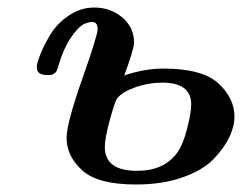

<svg xmlns="http://www.w3.org/2000/svg" viewBox="-20 -476 639 507"><path d="M77.1 -297.9Q77.1 -309.1 86.7 -333Q96.2 -356.9 113.5 -385.5Q130.9 -414.1 161.9 -435.1Q192.9 -456.1 229 -456.1Q272 -456.1 303 -429.9Q334 -403.8 334 -363.8Q334 -346.7 308.1 -276.9Q362.3 -294.9 411.1 -294.9Q514.2 -294.9 556.6 -255.9Q599.1 -216.8 599.1 -168Q599.1 -142.1 585.4 -113.5Q571.8 -85 543.9 -55.9Q516.1 -26.9 462.6 -7.8Q409.2 11.2 338.9 11.2Q237.8 11.2 196.8 -26.4Q155.8 -64 155.8 -111.8Q155.8 -149.9 196.8 -266.4Q237.8 -382.8 237.8 -398.9Q237.8 -418 223.1 -418Q210.9 -418 198 -410.4Q185.1 -402.8 166.5 -375.5Q147.9 -348.1 134.8 -304.2Q134.8 -303.2 133.3 -298.6Q131.8 -293.9 131.3 -293Q130.9 -292 129.4 -288.6Q127.9 -285.2 126 -284.2Q124 -283.2 121.6 -281Q119.1 -278.8 115 -278.3Q110.8 -277.8 106 -277.8H105Q77.1 -277.8 77.1 -297.9ZM256.8 -87.9Q256.8 -24.9 341.8 -24.9Q413.6 -24.9 448.2 -73.2Q463.4 -94.2 474.1 -136.2Q484.9 -178.2 484.9 -200.2Q484.9 -258.3 407.2 -257.8Q372.1 -257.8 336.9 -245.4Q301.8 -232.9 289.1 -215.8Q283.2 -208 270 -159.4Q256.8 -110.8 256.8 -87.9Z"/></svg>

Font: CMU Serif
Style: BoldItalic
Weight: 700
Italic angle: -14.04°
Version: Version 0.7.0